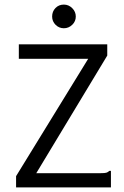

<svg xmlns="http://www.w3.org/2000/svg" viewBox="-20 -816 540 836"><path d="M50 -49 364 -560H62V-623H447V-574L138 -62H419Q436 -62 443 -64Q450 -66 456 -72H463V0H50ZM258 -693Q237 -693 222 -708Q207 -723 207 -744Q207 -766 221.5 -781Q236 -796 258 -796Q279 -796 294.5 -780.5Q310 -765 310 -744Q310 -723 294.5 -708Q279 -693 258 -693Z"/></svg>

Font: Ligconsolata
Style: Regular
Weight: 400
Monospace: yes
Designer: Raph Levien, Cyreal, Brenton Simpson
Foundry: Raph Levien, Cyreal, Google
Version: Version 3.001; ttfautohint (v1.8.2.53-6de2)